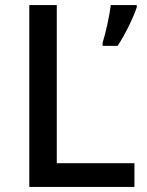

<svg xmlns="http://www.w3.org/2000/svg" viewBox="-20 -800 576 754"><path d="M95 -66H508V-159H203V-780H95ZM517 -771V-780H415C410 -737 395 -671 383 -632V-620H442C473 -667 504 -732 517 -771Z"/></svg>

Font: Noto Sans Malayalam UI Medium
Style: Regular
Weight: 500
Designer: Jelle Bosma - Monotype Design Team
Foundry: Monotype Imaging Inc.
Version: Version 2.104